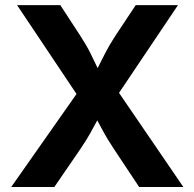

<svg xmlns="http://www.w3.org/2000/svg" viewBox="-20 -748 778 768"><path d="M24.9 0 286.1 -372.1 48.3 -727.5H221.2L300.8 -605.5Q326.2 -566.4 341.3 -535.9Q356.4 -505.4 370.6 -475.6Q385.3 -504.9 400.9 -535.6Q416.5 -566.4 441.9 -605.5L522.9 -727.5H691.9L456.1 -376.5L713.4 0H536.6L435.5 -152.3Q410.2 -190.9 396.7 -215.3Q383.3 -239.7 369.1 -266.6Q355 -240.2 341.3 -215.6Q327.6 -190.9 301.8 -152.3L197.3 0Z"/></svg>

Font: Inter-Bold
Style: Bold
Weight: 700
Designer: Rasmus Andersson
Foundry: rsms
Version: Version 4.000;git-a52131595